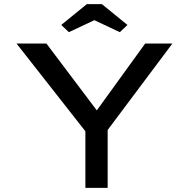

<svg xmlns="http://www.w3.org/2000/svg" viewBox="-20 -911 916 931"><path d="M394 0V-323L410 -254L60 -700H205L462 -359L438 -360L684 -700H816L494 -270L502 -331V0ZM314 -755 277 -790 401 -891H474L598 -790L561 -755L423 -820H452Z"/></svg>

Font: Lexend Peta
Style: Regular
Weight: 400
Designer: Bonnie Shaver-Troup, Thomas Jockin
Foundry: Lexend
Version: Version 1.007